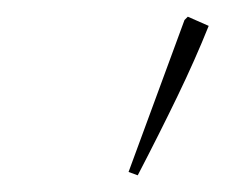

<svg xmlns="http://www.w3.org/2000/svg" viewBox="-20 -734 270 230"><path d="M145 -524 134 -528 201 -710 205 -714 230 -703Q214 -663 192.5 -618.5Q171 -574 145 -524Z"/></svg>

Font: Piazzolla Thin
Style: Italic
Weight: 100
Italic angle: -11.3°
Designer: Juan Pablo del Peral
Foundry: Huerta Tipografica
Version: Version 1.330